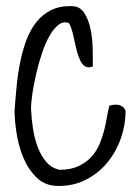

<svg xmlns="http://www.w3.org/2000/svg" viewBox="-20 -617 450 637"><path d="M28.3 -250Q31.2 -290 35.2 -331.1Q39.1 -372.1 46.9 -410.6Q54.7 -449.2 67.4 -483.4Q80.1 -517.6 100.1 -543Q120.1 -568.4 148.9 -583Q177.7 -597.7 217.8 -596.7Q245.1 -596.7 259.8 -573.7Q274.4 -550.8 280.8 -518.6Q287.1 -486.3 287.6 -452.1Q288.1 -418 288.1 -396.5Q273.4 -390.6 263.2 -396.5Q252.9 -402.3 246.6 -415.5Q240.2 -428.7 235.4 -446.3Q230.5 -463.9 227.1 -481.4Q223.6 -499 219.2 -514.6Q214.8 -530.3 209 -540Q191.4 -547.9 174.8 -535.2Q158.2 -522.5 144.5 -498.5Q130.9 -474.6 119.6 -441.4Q108.4 -408.2 100.6 -374.5Q92.8 -340.8 87.9 -309.6Q83 -278.3 83 -256.8Q84 -227.5 88.9 -193.8Q93.8 -160.2 104.5 -130.9Q115.2 -101.6 132.8 -80.6Q150.4 -59.6 177.7 -53.7Q214.8 -53.7 240.7 -65.9Q266.6 -78.1 283.7 -97.2Q300.8 -116.2 310.5 -139.6Q320.3 -163.1 326.2 -187Q332 -210.9 335.4 -231.9Q338.9 -252.9 342.8 -266.6Q368.2 -273.4 382.3 -265.6Q396.5 -257.8 396.5 -247.1Q396.5 -202.1 380.9 -157.7Q365.2 -113.3 336.4 -78.1Q307.6 -43 266.6 -21.5Q225.6 0 173.8 0Q129.9 0 101.6 -27.8Q73.2 -55.7 57.1 -94.7Q41 -133.8 34.7 -176.8Q28.3 -219.7 28.3 -250Z"/></svg>

Font: Shadows Into Light Two
Style: Regular
Weight: 400
Designer: Kimberly Geswein
Foundry: Kimberly Geswein
Version: Version 1.003 2012